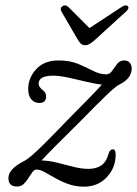

<svg xmlns="http://www.w3.org/2000/svg" viewBox="-20 -689 512 718"><path d="M412.5 -111Q412.5 -61.5 379.2 -26.2Q346 9 294 9Q262 9 235.2 -0.8Q208.5 -10.5 186.8 -23Q165 -35.5 147.5 -45.2Q130 -55 116.5 -55Q108 -55 101 -45.2Q94 -35.5 86.2 -23Q78.5 -10.5 68.5 -1Q58.5 8.5 43.5 8.5Q11.5 8.5 11.5 -23Q11.5 -58 72.5 -88Q83 -94 99.8 -108.2Q116.5 -122.5 146.5 -152.2Q176.5 -182 226.5 -234Q279.5 -288 312.2 -321.2Q345 -354.5 361 -372.5Q337.5 -375 303.5 -383.2Q269.5 -391.5 235.5 -398.8Q201.5 -406 178.5 -406Q124.5 -406 124.5 -376Q124.5 -364 140 -352Q152.5 -343 152.5 -328Q152.5 -304 127 -304Q108.5 -304 97 -317.5Q85.5 -331 85.5 -356Q85.5 -398 115.5 -430.5Q145.5 -463 198.5 -463Q241 -463 272.2 -450Q303.5 -437 328.5 -424Q353.5 -411 377 -411Q390.5 -411 399.2 -424Q408 -437 418 -450Q428 -463 445 -463Q458 -463 465.2 -454.5Q472.5 -446 472.5 -432Q472 -395.5 427.5 -373.5Q413 -366.5 379 -334Q345 -301.5 273 -228Q215.5 -171 185.2 -140.8Q155 -110.5 135.5 -89Q165 -88 195.5 -80.2Q226 -72.5 255.5 -65Q285 -57.5 310 -57.5Q340 -57.5 359 -70.5Q378 -83.5 387 -117Q392 -130.5 402 -130.5Q412.5 -130.5 412.5 -111ZM333 -538Q323 -529.5 315.2 -524.8Q307.5 -520 298.5 -520Q289 -520 283.5 -524.8Q278 -529.5 272.5 -538L210 -645.5Q202.5 -658.5 214 -666Q225 -673 235.5 -663L314.5 -584L435 -663Q450.5 -673 458 -666Q465 -658.5 451 -645.5Z"/></svg>

Font: Fraunces 9pt S050 Light
Style: Italic
Weight: 300
Italic angle: -16°
Version: Version 1.000; ttfautohint (v1.8.3)